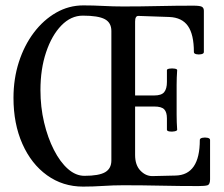

<svg xmlns="http://www.w3.org/2000/svg" viewBox="-20 -687 829 712"><path d="M288 5Q213 5 154.5 -37Q96 -79 63 -153.5Q30 -228 30 -324Q30 -395 50 -457Q70 -519 105.5 -566Q141 -613 188 -640Q235 -667 289 -667Q326 -667 363 -665Q400 -663 437 -663Q502 -663 567 -664.5Q632 -666 697 -666Q721 -666 728.5 -662Q736 -658 736 -647V-494Q736 -488 726.5 -486Q717 -484 708 -486Q699 -488 699 -494Q699 -559 677 -590.5Q655 -622 608 -624L493 -628Q481 -628 481 -607V-333H552Q579 -333 589 -345.5Q599 -358 599 -383V-427Q599 -431 608.5 -432.5Q618 -434 627.5 -432.5Q637 -431 637 -427Q635 -399 635 -372Q635 -345 635 -317Q635 -289 635 -261.5Q635 -234 637 -206Q637 -202 627.5 -200Q618 -198 608.5 -199.5Q599 -201 599 -206V-248Q599 -271 589 -281.5Q579 -292 552 -292H481V-112Q481 -75 500.5 -54.5Q520 -34 545 -34L631 -36Q721 -38 721 -168Q721 -174 730.5 -176Q740 -178 749.5 -176Q759 -174 759 -168V-22Q759 -3 749.5 0Q740 3 716 3Q646 3 576.5 1.5Q507 0 437 0Q400 0 362.5 2.5Q325 5 288 5ZM293 -35Q347 -35 370 -48.5Q393 -62 393 -92V-572Q393 -603 368.5 -616Q344 -629 287 -629Q243 -629 207.5 -592.5Q172 -556 151 -493.5Q130 -431 130 -353Q130 -290 143.5 -233Q157 -176 180 -131Q203 -86 232 -60.5Q261 -35 293 -35Z"/></svg>

Font: Junicode Two Beta Condensed Medium
Style: Regular
Weight: 500
Width: 3
Designer: Peter S. Baker
Foundry: Briery Creek Software
Version: Version 1.053; ttfautohint (v1.8.4)